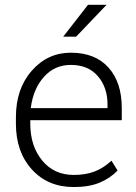

<svg xmlns="http://www.w3.org/2000/svg" viewBox="-20 -753 555 783"><path d="M280.8 9.8Q175.3 9.8 110.1 -61.8Q44.9 -133.3 44.9 -248.5V-275.4Q44.9 -391.1 109.6 -464.6Q174.3 -538.1 268.6 -538.1Q367.7 -538.1 422.1 -477.8Q476.6 -417.5 476.6 -312.5V-262.7H103.5V-248.5Q103.5 -157.7 151.9 -98.6Q200.2 -39.6 280.8 -39.6Q329.1 -39.6 365.5 -53.5Q401.9 -67.4 434.6 -97.7L459.5 -57.6Q429.7 -26.4 386.7 -8.3Q343.8 9.8 280.8 9.8ZM268.6 -488.3Q202.6 -488.3 158.9 -439.2Q115.2 -390.1 105.5 -312H418.5V-326.7Q418.5 -397 378.9 -442.6Q339.4 -488.3 268.6 -488.3ZM338.9 -733.4H414.6L290.5 -603.5H237.8Z"/></svg>

Font: Franko
Style: Light
Weight: 300
Designer: Google
Version: Version 1.200310; 2013